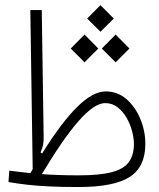

<svg xmlns="http://www.w3.org/2000/svg" viewBox="-20 -733 626 754"><path d="M288.1 1.5Q220.2 1.5 171.4 -1Q122.6 -3.4 85 -7.8Q47.4 -12.2 13.2 -18.1L16.6 -63Q36.1 -60.5 56.4 -57.9Q76.7 -55.2 99.1 -53.2Q103.5 -61 108.4 -68.8L99.1 -693.4H144L151.4 -197.3Q151.9 -179.2 149.2 -164.8Q146.5 -150.4 139.2 -134.3L145.5 -130.4Q221.2 -252 283 -313Q344.7 -374 395.5 -374Q441.9 -374 476.8 -343.5Q511.7 -313 531.2 -265.6Q550.8 -218.3 550.8 -168Q550.8 -77.6 489.3 -38.1Q427.7 1.5 288.1 1.5ZM144.5 -49.3Q175.3 -46.9 210.9 -45.7Q246.6 -44.4 289.6 -44.4Q371.6 -44.4 418.9 -56.9Q466.3 -69.3 486.1 -96.7Q505.9 -124 505.9 -168Q505.9 -190.9 498.5 -218.5Q491.2 -246.1 476.8 -271Q462.4 -295.9 441.4 -312Q420.4 -328.1 393.1 -328.1Q350.6 -328.1 288.8 -257.8Q227.1 -187.5 144.5 -49.3ZM312 -488.3 257.8 -542.5 312 -597.2 366.2 -542.5ZM434.1 -488.3 379.9 -542.5 434.1 -597.2 488.3 -542.5ZM374.5 -608.4 322.3 -660.2 374.5 -712.9 426.8 -660.2Z"/></svg>

Font: Cascadia Code NF ExtraLight
Style: Regular
Weight: 200
Monospace: yes
Designer: Aaron Bell
Foundry: Saja Typeworks
Version: Version 2404.023; ttfautohint (v1.8.4)